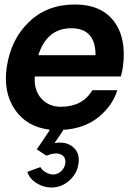

<svg xmlns="http://www.w3.org/2000/svg" viewBox="-20 -575 588 856"><path d="M314 -555Q431 -555 488 -480Q545 -405 528 -277Q526 -261 519 -234H135Q131 -172 164.5 -135.5Q198 -99 251 -99Q348 -99 392 -173H503Q482 -104 419.5 -53Q357 -2 261 4Q261 5 260.5 6.5Q260 8 260 9L223 63Q274 54 305.5 80.5Q337 107 330 154Q324 199 289 230Q254 261 209 261Q173 261 141.5 240.5Q110 220 102 191L160 170Q168 184 184.5 193.5Q201 203 217 203Q237 203 252.5 188.5Q268 174 271 154Q275 124 251 113.5Q227 103 187 119L144 91L200 8V3Q98 -10 46 -87Q-6 -164 10 -275Q28 -399 109 -477Q190 -555 314 -555ZM151 -329H406Q406 -449 298 -449Q189 -449 151 -329Z"/></svg>

Font: Oakes Grotesk
Style: Bold Italic
Weight: 600
Italic angle: -8°
Designer: Samuel Oakes
Foundry: Samuel Oakes
Version: Version 1.000;PS 001.000;hotconv 1.0.88;makeotf.lib2.5.64775